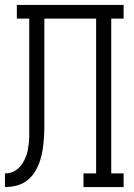

<svg xmlns="http://www.w3.org/2000/svg" viewBox="-20 -755 540 775"><path d="M0 0V-55Q15 -55 28.5 -60Q42 -65 53 -74.5Q64 -84 71.5 -96.5Q79 -109 84.5 -122.5Q90 -136 92.5 -150.5Q95 -165 96.5 -179.5Q98 -194 98 -208.5Q98 -223 98 -237V-680H48V-735H479V-680H429V-55H479V0H317V-55H368V-680H159V-297Q159 -273 159 -249Q159 -225 157.5 -201Q156 -177 152.5 -153Q149 -129 141.5 -106Q134 -83 121.5 -62.5Q109 -42 90 -27Q71 -12 47.5 -6Q24 0 0 0Z"/></svg>

Font: Iosevka Curly Slab Light
Style: Regular
Weight: 300
Monospace: yes
Designer: Belleve Invis
Foundry: Belleve Invis
Version: Version 22.1.2; ttfautohint (v1.8.4)